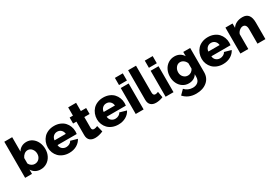

<svg xmlns="http://www.w3.org/2000/svg" viewBox="67 -1935 4832 3363"><g transform="rotate(-30 2483.0 -253.5)"><path d="M193.8 -86.9V0H55.2V-730H214.8V-439Q240.7 -484.9 285.2 -510Q329.6 -535.2 387.2 -535.2Q452.1 -535.2 504.6 -498.3Q557.1 -461.4 586.2 -398.4Q615.2 -335.4 615.2 -259.8Q615.2 -184.6 583.5 -122.8Q551.8 -61 495.4 -25.6Q439 9.8 370.1 9.8Q310.5 9.8 265.6 -15.4Q220.7 -40.5 193.8 -86.9ZM451.2 -259.8Q451.2 -316.9 417.2 -357.9Q383.3 -398.9 333 -398.9Q295.9 -398.9 263.9 -373.5Q231.9 -348.1 214.8 -308.1V-198.2Q230.5 -165 261 -145Q291.5 -125 325.2 -125Q380.4 -125 415.8 -163.6Q451.2 -202.1 451.2 -259.8Z M945.8 9.8Q881.3 9.8 827.4 -12Q773.4 -33.7 738 -70.3Q702.6 -106.9 683.1 -155.3Q663.6 -203.6 663.6 -256.8Q663.6 -313.5 682.9 -364Q702.1 -414.6 737.3 -452.6Q772.5 -490.7 826.4 -512.9Q880.4 -535.2 945.8 -535.2Q1011.2 -535.2 1064.9 -512.9Q1118.7 -490.7 1153.3 -453.1Q1188 -415.5 1206.8 -366.9Q1225.6 -318.4 1225.6 -264.2Q1225.6 -239.3 1221.7 -212.9H833.5Q836.9 -162.6 870.8 -133.8Q904.8 -105 950.7 -105Q986.8 -105 1018.6 -122.6Q1050.3 -140.1 1061.5 -168L1197.8 -129.9Q1166 -66.4 1100.1 -28.3Q1034.2 9.8 945.8 9.8ZM829.6 -311H1057.6Q1052.7 -360.4 1021.2 -390.1Q989.7 -419.9 943.8 -419.9Q897.5 -419.9 866 -390.1Q834.5 -360.4 829.6 -311Z M1632.3 -27.8Q1545.4 9.8 1471.2 9.8Q1439.9 9.8 1414.3 2.2Q1388.7 -5.4 1368.4 -21.5Q1348.1 -37.6 1336.7 -65.2Q1325.2 -92.8 1325.2 -129.9V-403.8H1258.3V-524.9H1325.2V-691.9H1485.4V-524.9H1592.3V-403.8H1485.4V-185.1Q1485.4 -136.2 1531.2 -136.2Q1561 -136.2 1601.1 -154.8Z M1939.5 9.8Q1875 9.8 1821 -12Q1767.1 -33.7 1731.7 -70.3Q1696.3 -106.9 1676.8 -155.3Q1657.2 -203.6 1657.2 -256.8Q1657.2 -313.5 1676.5 -364Q1695.8 -414.6 1731 -452.6Q1766.1 -490.7 1820.1 -512.9Q1874 -535.2 1939.5 -535.2Q2004.9 -535.2 2058.6 -512.9Q2112.3 -490.7 2147 -453.1Q2181.6 -415.5 2200.4 -366.9Q2219.2 -318.4 2219.2 -264.2Q2219.2 -239.3 2215.3 -212.9H1827.1Q1830.6 -162.6 1864.5 -133.8Q1898.4 -105 1944.3 -105Q1980.5 -105 2012.2 -122.6Q2043.9 -140.1 2055.2 -168L2191.4 -129.9Q2159.7 -66.4 2093.8 -28.3Q2027.8 9.8 1939.5 9.8ZM1823.2 -311H2051.3Q2046.4 -360.4 2014.9 -390.1Q1983.4 -419.9 1937.5 -419.9Q1891.1 -419.9 1859.6 -390.1Q1828.1 -360.4 1823.2 -311Z M2292 -585V-730H2451.7V-585ZM2292 0V-524.9H2451.7V0Z M2559.6 -730H2719.2V-187Q2719.2 -126 2765.1 -126Q2792 -126 2823.2 -141.1L2844.2 -21Q2814.5 -7.3 2775.1 0.7Q2735.8 8.8 2702.1 8.8Q2633.8 8.8 2596.7 -27.3Q2559.6 -63.5 2559.6 -130.9Z M2896.5 -585V-730H3056.2V-585ZM2896.5 0V-524.9H3056.2V0Z M3136.7 -263.2Q3136.7 -339.4 3167.5 -401.4Q3198.2 -463.4 3254.2 -499.3Q3310.1 -535.2 3380.9 -535.2Q3439 -535.2 3483.9 -510Q3528.8 -484.9 3556.6 -439V-524.9H3695.8V-36.1Q3695.8 82.5 3611.6 152.8Q3527.3 223.1 3391.6 223.1Q3235.8 223.1 3141.6 118.2L3228 30.8Q3256.8 64 3300.3 83.5Q3343.8 103 3391.6 103Q3421.4 103 3446.8 95Q3472.2 86.9 3492.4 70.8Q3512.7 54.7 3524.2 27.3Q3535.6 0 3535.6 -36.1V-86.9Q3512.2 -44.4 3467.5 -21.2Q3422.9 2 3369.6 2Q3301.8 2 3248 -33.9Q3194.3 -69.8 3165.5 -130.1Q3136.7 -190.4 3136.7 -263.2ZM3535.6 -198.2V-308.1Q3520 -349.1 3487.1 -374Q3454.1 -398.9 3417 -398.9Q3366.7 -398.9 3333.3 -357.2Q3299.8 -315.4 3299.8 -258.8Q3299.8 -201.2 3335.7 -163.1Q3371.6 -125 3424.8 -125Q3460.4 -125 3490 -145Q3519.5 -165 3535.6 -198.2Z M4056.6 9.8Q3992.2 9.8 3938.2 -12Q3884.3 -33.7 3848.9 -70.3Q3813.5 -106.9 3793.9 -155.3Q3774.4 -203.6 3774.4 -256.8Q3774.4 -313.5 3793.7 -364Q3813 -414.6 3848.1 -452.6Q3883.3 -490.7 3937.3 -512.9Q3991.2 -535.2 4056.6 -535.2Q4122.1 -535.2 4175.8 -512.9Q4229.5 -490.7 4264.2 -453.1Q4298.8 -415.5 4317.6 -366.9Q4336.4 -318.4 4336.4 -264.2Q4336.4 -239.3 4332.5 -212.9H3944.3Q3947.8 -162.6 3981.7 -133.8Q4015.6 -105 4061.5 -105Q4097.7 -105 4129.4 -122.6Q4161.1 -140.1 4172.4 -168L4308.6 -129.9Q4276.9 -66.4 4210.9 -28.3Q4145 9.8 4056.6 9.8ZM3940.4 -311H4168.5Q4163.6 -360.4 4132.1 -390.1Q4100.6 -419.9 4054.7 -419.9Q4008.3 -419.9 3976.8 -390.1Q3945.3 -360.4 3940.4 -311Z M4915 0H4754.9V-294.9Q4754.9 -344.7 4735.8 -369.4Q4716.8 -394 4684.1 -394Q4650.4 -394 4616.7 -367.4Q4583 -340.8 4568.8 -300.8V0H4409.2V-524.9H4553.2V-437Q4582 -483.9 4635 -509.5Q4688 -535.2 4756.8 -535.2Q4915 -535.2 4915 -335.9Z"/></g></svg>

Font: Raleway-v4020 ExtraBold
Style: Regular
Weight: 800
Designer: Matt McInerney, Pablo Impallari, Rodrigo Fuenzalida
Foundry: Matt McInerney, Pablo Impallari, Rodrigo Fuenzalida
Version: Version 4.020;PS 004.020;hotconv 1.0.88;makeotf.lib2.5.64775